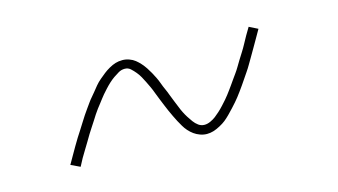

<svg xmlns="http://www.w3.org/2000/svg" viewBox="-38 -480 677 385"><g transform="rotate(-15 300.0 -287.5)"><path d="M355 -194Q348 -194 341 -196.5Q334 -199 328.5 -203Q323 -207 318.5 -212Q314 -217 310.5 -223Q307 -229 304 -234.5Q301 -240 298 -246.5Q295 -253 292 -259.5Q289 -266 286.5 -272.5Q284 -279 281 -286Q278 -293 275.5 -300Q273 -307 270 -313.5Q267 -320 264 -326Q261 -332 258 -337.5Q255 -343 250.5 -348.5Q246 -354 241 -358.5Q236 -363 229 -363Q222 -363 216 -359.5Q210 -356 205 -352.5Q200 -349 195 -344.5Q190 -340 184.5 -334Q179 -328 176 -324.5Q173 -321 170 -317Q167 -313 163.5 -308.5Q160 -304 156.5 -299.5Q153 -295 149.5 -289.5Q146 -284 142.5 -278.5Q139 -273 135 -267Q131 -261 127 -254.5Q123 -248 119 -241Q115 -234 110.5 -227Q106 -220 101.5 -212Q97 -204 93 -196L74 -205Q79 -214 84 -222.5Q89 -231 93.5 -239Q98 -247 102.5 -254Q107 -261 111.5 -268Q116 -275 120 -281.5Q124 -288 128 -294Q132 -300 136 -305.5Q140 -311 143.5 -316Q147 -321 151 -325.5Q155 -330 158.5 -334.5Q162 -339 167 -345Q172 -351 178 -356Q184 -361 189 -365Q194 -369 201 -373Q208 -377 214.5 -379Q221 -381 229 -381Q236 -381 243 -378.5Q250 -376 255 -372Q260 -368 264.5 -363Q269 -358 273 -352Q277 -346 280 -340.5Q283 -335 286 -329Q289 -323 291.5 -316Q294 -309 297 -302.5Q300 -296 302.5 -289Q305 -282 308 -275Q311 -268 313.5 -261.5Q316 -255 319 -249Q322 -243 325.5 -237.5Q329 -232 333 -226.5Q337 -221 342.5 -217Q348 -213 355 -213Q361 -213 367.5 -216Q374 -219 378.5 -222.5Q383 -226 388 -230.5Q393 -235 398.5 -241Q404 -247 407.5 -251Q411 -255 414 -259Q417 -263 420 -267Q423 -271 426.5 -276Q430 -281 433.5 -286Q437 -291 441 -296.5Q445 -302 448.5 -308Q452 -314 456 -320.5Q460 -327 464.5 -334Q469 -341 473 -348.5Q477 -356 481.5 -364Q486 -372 491 -380L509 -371Q504 -362 499 -353.5Q494 -345 489.5 -337Q485 -329 480.5 -321.5Q476 -314 472 -307Q468 -300 463.5 -293.5Q459 -287 455 -281Q451 -275 447.5 -270Q444 -265 440 -259.5Q436 -254 432.5 -249.5Q429 -245 425.5 -241Q422 -237 416.5 -231Q411 -225 405.5 -219.5Q400 -214 395 -210Q390 -206 382.5 -202Q375 -198 368.5 -196Q362 -194 355 -194Z"/></g></svg>

Font: Iosevka Curly Slab ThEx
Style: Italic
Weight: 100
Width: 7
Italic angle: -9°
Monospace: yes
Designer: Belleve Invis
Foundry: Belleve Invis
Version: Version 11.1.0; ttfautohint (v1.8.3)